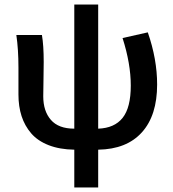

<svg xmlns="http://www.w3.org/2000/svg" viewBox="-20 -645 761 843"><path d="M306.2 178.2V12.2Q241.7 11.2 193.6 -7.6Q145.5 -26.4 116.9 -59.6Q88.4 -92.8 74.7 -135.3Q61 -177.7 61 -230V-348.1Q61 -428.2 51.8 -491.2H164.1Q171.9 -445.8 171.9 -373Q171.9 -348.1 170.9 -293Q169.9 -237.8 169.9 -222.2Q169.9 -157.2 203.4 -118.7Q236.8 -80.1 306.2 -80.1V-625H411.1V-80.1Q482.4 -82.5 518.3 -127.4Q554.2 -172.4 554.2 -269Q554.2 -365.2 518.1 -478L628.9 -502.9Q669.9 -385.3 669.9 -273.9Q669.9 -138.2 603 -64Q536.1 10.3 411.1 12.2V178.2Z"/></svg>

Font: Toshiba Sans Medium
Style: Regular
Weight: 500
Designer: Paul D. Hunt
Foundry: Toshiba Corporation
Version: Version 2.020;PS 2.0;hotconv 1.0.86;makeotf.lib2.5.63406